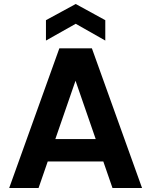

<svg xmlns="http://www.w3.org/2000/svg" viewBox="-20 -941 756 961"><path d="M26 0H173L219 -133H497L543 0H691L440 -699H277ZM359 -822 507 -738V-840L359 -921L210 -840V-738ZM257 -245 358 -537 459 -245Z"/></svg>

Font: Poppins SemiBold
Style: Regular
Weight: 600
Designer: Ninad Kale (Devanagari), Jonny Pinhorn (Latin)
Foundry: Indian Type Foundry
Version: 4.004